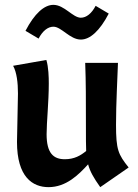

<svg xmlns="http://www.w3.org/2000/svg" viewBox="-20 -759 569 791"><path d="M510 -69C467 -123 458 -142 458 -245C458 -334 464 -437 466 -500H331C334 -421 334 -351 334 -229C334 -191 334 -161 335 -137C312 -118 286 -103 247 -103C200 -103 172 -128 172 -206C172 -255 181 -339 181 -415C181 -441 180 -482 171 -512L34 -488C49 -461 54 -418 54 -374C54 -334 50 -210 50 -174C50 -30 114 12 180 12C252 12 303 -38 343 -82C351 -52 366 -26 393 12ZM374 -735C358 -704 336 -686 313 -686C280 -686 245 -739 200 -739C162 -739 122 -703 85 -632L139 -600C155 -631 177 -649 200 -649C233 -649 268 -596 313 -596C351 -596 391 -632 428 -703Z"/></svg>

Font: CantoraOne
Style: Regular
Weight: 400
Designer: Pablo Impallari, Rodrigo Fuenzalida
Foundry: Pablo Impallari
Version: Version 1.001